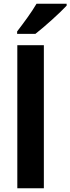

<svg xmlns="http://www.w3.org/2000/svg" viewBox="-20 -1000 374 1020"><path d="M334 -970V-980H174C148 -935 104 -876 71 -833V-820H168C217 -858 300 -933 334 -970ZM213 0V-760H72V0Z"/></svg>

Font: Noto Sans Sinhala UI SemiCondensed
Style: Bold
Weight: 700
Width: 4
Designer: Jelle Bosma - Monotype Design Team
Foundry: Monotype Imaging Inc.
Version: Version 2.006